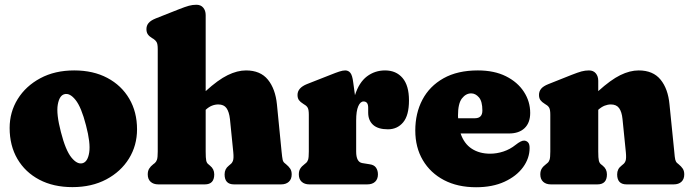

<svg xmlns="http://www.w3.org/2000/svg" viewBox="-20 -775 2902 807"><path d="M292 -479Q372 -479 431.2 -447.5Q490.5 -416 523.2 -360.2Q556 -304.5 556 -231.5Q556 -163.5 522 -108.5Q488 -53.5 426.8 -21Q365.5 11.5 284.5 11.5Q204.5 11.5 145.2 -19.8Q86 -51 53.2 -107Q20.5 -163 20.5 -237Q20.5 -304 54.5 -358.8Q88.5 -413.5 149.5 -446.2Q210.5 -479 292 -479ZM327 -89Q349 -95 355 -134.5Q361 -174 341.5 -248Q322 -324.5 297.5 -355Q273 -385.5 250.5 -379Q229.5 -373.5 222.8 -335Q216 -296.5 236 -220Q255.5 -143.5 280 -113.2Q304.5 -83 327 -89Z M844.5 -711.5V-392Q896.5 -439.5 937 -459.2Q977.5 -479 1014 -479Q1074.5 -479 1106 -440.2Q1137.5 -401.5 1144 -336L1163.5 -138Q1166 -113 1168 -103.8Q1170 -94.5 1176.5 -89.5L1182.5 -84.5Q1193.5 -75.5 1199.8 -66Q1206 -56.5 1206 -42Q1206 -22 1194 -11Q1182 0 1161.5 0H963.5Q924 0 924 -42Q924 -65 941.5 -78.5L948.5 -84.5Q955.5 -89.5 959.2 -99.5Q963 -109.5 960.5 -135.5L946.5 -274.5Q943 -305 932 -320.5Q921 -336 897.5 -336Q884 -336 870.8 -330.8Q857.5 -325.5 844.5 -313.5V-138Q844.5 -110.5 846.8 -100Q849 -89.5 856 -84.5L863 -78.5Q880.5 -64.5 880.5 -42Q880.5 0 841 0H645.5Q625 0 613 -11Q601 -22 601 -42Q601 -56.5 607 -66.2Q613 -76 624 -84.5L630.5 -89.5Q636.5 -94.5 639.8 -103.8Q643 -113 643 -138V-569Q643 -590 638.2 -598Q633.5 -606 625 -611.5L619 -615Q607.5 -622 601.5 -630.5Q595.5 -639 595.5 -652.5Q595.5 -667.5 604.5 -678.2Q613.5 -689 634.5 -697.5L733 -736.5Q758.5 -746.5 774 -750.8Q789.5 -755 805.5 -755Q824 -755 834.2 -742.8Q844.5 -730.5 844.5 -711.5Z M1464.5 -429.5 1472 -375Q1489 -428.5 1522.2 -453.8Q1555.5 -479 1598.5 -479Q1645 -479 1672 -447.2Q1699 -415.5 1699 -353Q1699 -290 1674.5 -260.8Q1650 -231.5 1610.5 -231.5Q1569 -231.5 1548.2 -250.2Q1527.5 -269 1527.5 -301.5V-322.5Q1527.5 -348.5 1508 -348.5Q1494.5 -348.5 1485.8 -328.5Q1477 -308.5 1477 -268.5V-138Q1477 -93.5 1503 -89.5L1534 -84.5Q1552.5 -82 1560.5 -70.2Q1568.5 -58.5 1568.5 -42Q1568.5 -22.5 1556.8 -11.2Q1545 0 1523.5 0H1280.5Q1260 0 1248 -11Q1236 -22 1236 -42Q1236 -56.5 1242 -66.2Q1248 -76 1259.5 -84.5L1265.5 -89.5Q1272 -94.5 1275 -103.8Q1278 -113 1278 -138V-292.5Q1278 -313.5 1273.5 -321.8Q1269 -330 1260 -335L1254 -339Q1242.5 -346 1236.5 -354.2Q1230.5 -362.5 1230.5 -376Q1230.5 -405.5 1270 -421.5L1370.5 -461Q1391.5 -469.5 1406 -474.2Q1420.5 -479 1431 -479Q1444.5 -479 1452.8 -468.5Q1461 -458 1464.5 -429.5Z M2208.5 -300.5Q2208.5 -259 2185 -236.5Q2161.5 -214 2119.5 -214H1916Q1930.5 -171 1962.8 -150Q1995 -129 2040 -129Q2068 -129 2096 -138.2Q2124 -147.5 2147 -166Q2171 -185 2183.5 -184Q2192.5 -183.5 2199.2 -176.8Q2206 -170 2206 -153Q2206 -110 2178.5 -72.2Q2151 -34.5 2100.5 -11.2Q2050 12 1981 12Q1903.5 12 1846.2 -18Q1789 -48 1757.2 -101.8Q1725.5 -155.5 1725.5 -226.5Q1725.5 -299 1755.5 -356Q1785.5 -413 1844.2 -446Q1903 -479 1988.5 -479Q2057.5 -479 2106.5 -454.5Q2155.5 -430 2182 -389.2Q2208.5 -348.5 2208.5 -300.5ZM1905 -289Q1905 -283.5 1905.5 -278H1976Q2007.5 -278 2007.5 -310.5Q2007.5 -349 1993 -365.8Q1978.5 -382.5 1960.5 -382.5Q1938 -382.5 1921.5 -361.2Q1905 -340 1905 -289Z M2494.5 -435.5V-392Q2547 -439.5 2587.2 -459.2Q2627.5 -479 2664.5 -479Q2725 -479 2756.5 -440.2Q2788 -401.5 2794 -336L2814 -138Q2816 -113 2818.2 -103.8Q2820.5 -94.5 2826.5 -89.5L2832.5 -84.5Q2843.5 -75.5 2849.8 -66Q2856 -56.5 2856 -42Q2856 -22 2844.2 -11Q2832.5 0 2811.5 0H2613.5Q2574 0 2574 -42Q2574 -65 2592 -78.5L2599 -84.5Q2606 -89.5 2609.5 -99.5Q2613 -109.5 2610.5 -135.5L2596.5 -274.5Q2593.5 -305 2582.2 -320.5Q2571 -336 2547.5 -336Q2534.5 -336 2521.2 -330.8Q2508 -325.5 2494.5 -313.5V-138Q2494.5 -110.5 2497 -100Q2499.5 -89.5 2506 -84.5L2513.5 -78.5Q2531 -64.5 2531 -42Q2531 0 2491 0H2295.5Q2275 0 2263 -11Q2251 -22 2251 -42Q2251 -56.5 2257 -66.2Q2263 -76 2274.5 -84.5L2280.5 -89.5Q2287 -94.5 2290 -103.8Q2293 -113 2293 -138V-292.5Q2293 -313.5 2288.5 -321.8Q2284 -330 2275 -335L2269 -339Q2257.5 -346 2251.5 -354.2Q2245.5 -362.5 2245.5 -376Q2245.5 -391 2254.5 -402Q2263.5 -413 2285 -421.5L2383 -460.5Q2408.5 -470.5 2424 -474.8Q2439.5 -479 2455.5 -479Q2474 -479 2484.2 -466.8Q2494.5 -454.5 2494.5 -435.5Z"/></svg>

Font: Fraunces 72pt S100 Black
Style: Regular
Weight: 900
Version: Version 1.000; ttfautohint (v1.8.3)